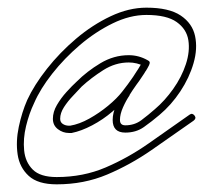

<svg xmlns="http://www.w3.org/2000/svg" viewBox="-20 -384 532 501"><path d="M369 -215Q365 -206 357 -211Q337 -221 316 -221Q281 -221 249.5 -201Q218 -181 193 -158Q184 -148 170.5 -134Q157 -120 147 -104.5Q137 -89 137 -74Q137 -65 144 -60.5Q151 -56 160 -56Q162 -56 163 -56Q187 -60 213 -74.5Q239 -89 262 -108Q285 -127 299 -145Q314 -164 327 -183Q340 -202 352 -223Q356 -231 365 -227Q373 -222 369 -214Q365 -206 360 -198Q360 -198 360 -198Q360 -198 360 -199Q360 -199 360 -199Q360 -199 360 -199Q358 -196 356 -192.5Q354 -189 352 -186Q352 -186 352 -186Q352 -186 352 -186Q352 -186 352 -186Q352 -186 352 -186Q344 -174 335 -161.5Q326 -149 318 -136Q318 -136 318 -136Q318 -136 318 -136Q318 -135 318 -135Q318 -135 318 -135Q309 -122 301 -104Q293 -86 293 -71Q293 -57 307 -57Q331 -57 349 -70.5Q367 -84 384 -99Q410 -121 432 -152Q454 -183 465 -216.5Q476 -250 471.5 -279Q467 -308 441 -326.5Q415 -345 362 -345Q319 -345 274 -323Q229 -301 188.5 -266.5Q148 -232 116.5 -192Q85 -152 69 -115Q56 -88 48 -55Q40 -22 43 8.5Q46 39 65.5 58.5Q85 78 128 78Q197 78 255.5 53Q314 28 367.5 -9.5Q421 -47 475 -85Q482 -90 488 -82Q493 -75 485 -69Q431 -31 375.5 7.5Q320 46 259.5 71.5Q199 97 128 97Q79 97 55 75Q31 53 26 19Q21 -15 29 -53Q37 -91 51 -123Q69 -162 102.5 -204.5Q136 -247 178.5 -283Q221 -319 268.5 -341.5Q316 -364 362 -364Q421 -364 451.5 -343.5Q482 -323 489 -290Q496 -257 485 -219Q474 -181 450.5 -145.5Q427 -110 396 -84Q376 -67 355.5 -52.5Q335 -38 307 -38Q274 -38 274 -71Q274 -89 283 -109.5Q292 -130 302 -146Q302 -146 302 -146Q302 -146 302 -146Q302 -146 302 -146Q302 -146 302 -146Q310 -159 319 -171.5Q328 -184 336 -197Q336 -197 336 -197Q336 -197 336 -197Q336 -197 336 -197Q336 -197 336 -197Q338 -200 340 -203Q342 -206 344 -208Q344 -208 344 -208.5Q344 -209 344 -209Q344 -209 344 -209Q344 -209 344 -209Q348 -215 352 -222Q356 -231 364 -226Q373 -222 369 -214Q357 -192 343 -172.5Q329 -153 314 -133Q298 -114 273.5 -93Q249 -72 220.5 -57Q192 -42 167 -37Q163 -37 160 -37Q144 -37 131 -47Q118 -57 118 -74Q118 -92 128.5 -110Q139 -128 153.5 -144Q168 -160 180 -171Q207 -198 242 -219Q277 -240 316 -240Q342 -240 365 -227Q374 -223 369 -215Z"/></svg>

Font: FRB American Cursive Guidelines Extralight
Style: Italic
Weight: 200
Italic angle: -25°
Version: Version 2.0;Modular Font Editor K font №1